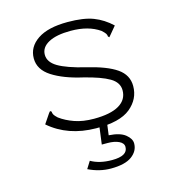

<svg xmlns="http://www.w3.org/2000/svg" viewBox="-100 -548 751 827"><g transform="rotate(-15 275.0 -135.0)"><path d="M277 10Q152 9 69 -63L98 -106L104 -113L110 -109Q110 -102 113.5 -95.5Q117 -89 129 -78Q156 -58 193 -45Q230 -32 279 -32Q353 -32 391 -54.5Q429 -77 429 -119Q429 -154 392.5 -175.5Q356 -197 280 -216Q196 -235 145.5 -267.5Q95 -300 95 -350Q95 -401 141.5 -432.5Q188 -464 276 -464Q347 -464 390 -447.5Q433 -431 469 -397L439 -361L433 -354L428 -359Q428 -366 424 -372Q420 -378 408 -389Q358 -424 279 -424Q215 -424 180 -405Q145 -386 145 -353Q145 -320 183 -297.5Q221 -275 303 -255Q392 -234 435 -204Q478 -174 478 -125Q478 -67 430.5 -28Q383 11 277 10ZM294 194Q243 194 194 170L214 138Q252 160 308 160Q378 160 378 120Q378 103 358 93.5Q338 84 308 84H282L293 0H328L321 53Q371 56 394.5 75Q418 94 418 115Q418 149 387.5 171.5Q357 194 294 194Z"/></g></svg>

Font: Inconsolata SemiExpanded Light
Style: Regular
Weight: 300
Width: 6
Monospace: yes
Designer: Raph Levien, Cyreal, Brenton Simpson
Foundry: Raph Levien, Cyreal, Google
Version: Version 3.001; ttfautohint (v1.8.2.53-6de2)